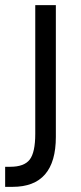

<svg xmlns="http://www.w3.org/2000/svg" viewBox="-61 -520 313 746"><path d="M76 -500H156V12Q156 206 -12 206H-41V128H-21Q33 128 54.5 100Q76 72 76 0Z"/></svg>

Font: NT Somic
Style: Regular
Weight: 400
Designer: Ravid Balaliev — lead type designer, mastering
Michael Voronin — secret advisor, marketing
Ivan Kovalenko — best boy
Foundry: NT Type
Version: Version 0.7